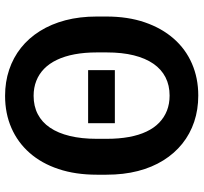

<svg xmlns="http://www.w3.org/2000/svg" viewBox="-42 -719 770 726"><g transform="rotate(90 343.0 -356.0)"><path d="M445.8 -405.3V-304.2H245.1V-405.3ZM640.6 -373.5V-336.9Q640.6 -256.3 619.1 -192.1Q597.7 -127.9 558.1 -83Q518.6 -38.1 463.9 -14.2Q409.2 9.8 342.3 9.8Q289.6 9.8 243.7 -5.6Q197.8 -21 160.9 -50.3Q124 -79.6 97.4 -122.1Q70.8 -164.6 56.6 -218.5Q42.5 -272.5 42.5 -336.9V-373.5Q42.5 -454.6 64.5 -518.6Q86.4 -582.5 126 -627.7Q165.5 -672.9 220.5 -696.8Q275.4 -720.7 341.3 -720.7Q394.5 -720.7 440.4 -705.3Q486.3 -689.9 523.2 -660.4Q560.1 -630.9 586.4 -588.6Q612.8 -546.4 626.7 -492.4Q640.6 -438.5 640.6 -373.5ZM504.9 -336.9V-374.5Q504.9 -420.9 498 -458.5Q491.2 -496.1 477.5 -524.9Q463.9 -553.7 443.8 -573Q423.8 -592.3 398.2 -602.3Q372.6 -612.3 341.3 -612.3Q302.7 -612.3 272.5 -596.9Q242.2 -581.5 221.2 -551.3Q200.2 -521 189.2 -476.8Q178.2 -432.6 178.2 -374.5V-336.9Q178.2 -291 185.3 -253.2Q192.4 -215.3 206.3 -186.3Q220.2 -157.2 240.2 -137.7Q260.3 -118.2 285.9 -108.2Q311.5 -98.1 342.3 -98.1Q381.3 -98.1 411.6 -113.8Q441.9 -129.4 462.6 -159.9Q483.4 -190.4 494.1 -234.9Q504.9 -279.3 504.9 -336.9Z"/></g></svg>

Font: Roboto SemiBold
Style: Regular
Weight: 600
Designer: Christian Robertson
Foundry: Google
Version: Version 3.009; 2024